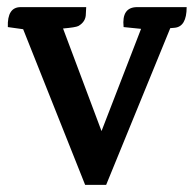

<svg xmlns="http://www.w3.org/2000/svg" viewBox="-20 -519 545 539"><path d="M222 -499 221 -480Q221 -458 200 -446Q192 -442 157 -439L265 -151L376 -438L327 -443Q321 -499 365 -499H504Q504 -444 470 -441L458 -440L278 0H219L45 -437L2 -443Q0 -499 38 -499Z"/></svg>

Font: Karma SemiBold
Style: Regular
Weight: 600
Designer: Joana Correia
Foundry: Indian Type Foundry
Version: Version 1.202;PS 1.0;hotconv 1.0.78;makeotf.lib2.5.61930; tt